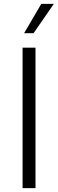

<svg xmlns="http://www.w3.org/2000/svg" viewBox="-20 -975 300 995"><path d="M164 -728H97V0H164ZM105 -803H154L259 -955H194Z"/></svg>

Font: Wafeq Light
Style: Regular
Weight: 300
Designer: Rasmus Andersson & Azza Alameddine
Foundry: Google & TypeTogether
Version: Version 3.000;January 28, 2025;FontCreator 15.0.0.3014 64-bi